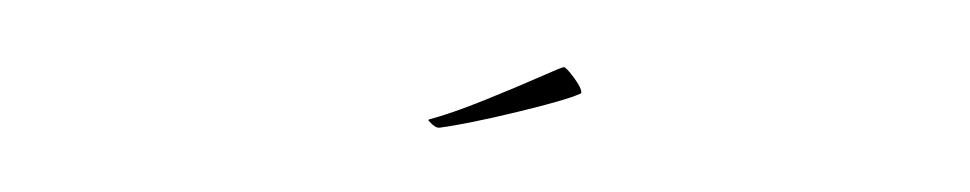

<svg xmlns="http://www.w3.org/2000/svg" viewBox="-23 -967 1046 207"><g transform="rotate(5 500.0 -863.5)"><path d="M441.9 -833Q464.8 -841.3 499 -858.6Q533.2 -876 556.6 -888.9Q580.1 -901.9 582 -901.9Q584.5 -901.9 593.8 -891.4Q603 -880.9 603 -876Q603 -875 602.1 -875Q588.9 -867.2 536.6 -849.6Q484.4 -832 454.1 -825.2Q449.7 -824.2 442.9 -830.6Q440.4 -832.5 441.9 -833Z"/></g></svg>

Font: Anticva
Style: Regular
Weight: 400
Version: Version 1.000